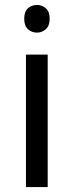

<svg xmlns="http://www.w3.org/2000/svg" viewBox="-20 -757 298 777"><path d="M173 -536V0H85V-536ZM130 -737Q150 -737 165.5 -723.5Q181 -710 181 -681Q181 -653 165.5 -639Q150 -625 130 -625Q108 -625 93 -639Q78 -653 78 -681Q78 -710 93 -723.5Q108 -737 130 -737Z"/></svg>

Font: ukannada25
Style: Book
Weight: 400
Designer: Jelle Bosma - Monotype Design Team
Foundry: Monotype Imaging Inc.
Version: Version 2.003